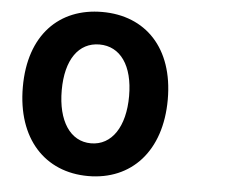

<svg xmlns="http://www.w3.org/2000/svg" viewBox="-53 -782 1107 900"><g transform="rotate(5 500.0 -332.0)"><path d="M393 54C596 54 734 -92 734 -336C734 -579 596 -718 393 -718C190 -718 52 -580 52 -336C52 -92 190 54 393 54ZM235 -336C235 -480 295 -565 393 -565C491 -565 552 -480 552 -336C552 -192 491 -100 393 -100C295 -100 235 -192 235 -336Z"/></g></svg>

Font: コーポレート・ロゴ ver3 Bold
Style: Regular
Weight: 700
Designer: [KANA_main] LOGOTYPE.JP [Source Han Sans] Ryoko NISHIZUKA 西塚涼子 (kana, bopomofo & ideographs); Paul D. Hunt (Latin, Greek
Version: Version 12.001;FEAKit 1.0